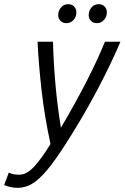

<svg xmlns="http://www.w3.org/2000/svg" viewBox="-64 -893 597 920"><path d="M21 7Q-12 7 -44 -6L-22 -66Q-10 -60 2.5 -58Q15 -56 29 -56Q63 -56 98.5 -93.5Q134 -131 178 -203Q149 -337 135 -462Q121 -587 116 -693H190Q192 -602 201 -496.5Q210 -391 228 -281Q300 -404 350.5 -502.5Q401 -601 439 -693H513Q466 -582 399 -456Q332 -330 252 -205Q201 -125 162 -78.5Q123 -32 90 -12.5Q57 7 21 7ZM400 -782Q383 -782 372 -793Q361 -804 361 -820Q361 -842 374.5 -857.5Q388 -873 409 -873Q426 -873 437 -862Q448 -851 448 -834Q448 -812 434 -797Q420 -782 400 -782ZM254 -782Q237 -782 226 -793Q215 -804 215 -820Q215 -842 228.5 -857.5Q242 -873 263 -873Q280 -873 291 -862Q302 -851 302 -834Q302 -812 288 -797Q274 -782 254 -782Z"/></svg>

Font: Ubuntu Sans Condensed
Style: Italic
Weight: 400
Width: 3
Italic angle: -13.5°
Designer: Dalton Maag Ltd
Foundry: Dalton Maag Ltd
Version: Version 1.006; ttfautohint (v1.8.4.7-5d5b)